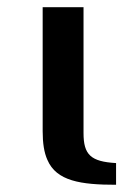

<svg xmlns="http://www.w3.org/2000/svg" viewBox="-20 -504 363 531"><path d="M211 -136V-484H98V-141C98 -108 102 -82 111 -62C136 -3 204 7 301 7V-53C231 -57 211 -76 211 -136Z"/></svg>

Font: Gamestation Extended
Style: Regular
Weight: 400
Width: 7
Designer: Jonas Hecksher
Foundry: Jonas Hecksher, Playtypeª, e-types AS
Version: Version 1.003